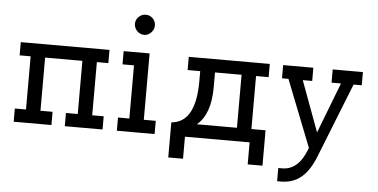

<svg xmlns="http://www.w3.org/2000/svg" viewBox="-60 -867 2393 1216"><g transform="rotate(5 1136.5 -259.0)"><path d="M610 -422H537V-84H610V0H370V-84H445V-422H208V-84H285V0H45V-84H116V-422H46V-506H610Z M756 -685Q756 -711 775 -729.5Q794 -748 820 -748Q846 -748 864.5 -729.5Q883 -711 883 -685Q883 -659 864 -639.5Q845 -620 820 -620Q794 -620 775 -639.5Q756 -659 756 -685ZM865 -84H941V0H701V-84H773V-422H700V-506H865Z M1639 -85V140H1545V0H1134V140H1040V-83L1055 -85Q1194 -108 1194 -359V-422H1114V-506H1629V-422H1549V-85ZM1457 -85V-422H1288V-327Q1288 -156 1202 -85Z M2221 -422H2169L1982 49Q1946 142 1893 186Q1840 230 1763 230H1740V146H1765Q1867 146 1918 13L1922 2L1755 -422H1714V-506H1906V-422H1846L1965 -100L2089 -422H2029V-506H2221Z"/></g></svg>

Font: Arvo
Style: Regular
Weight: 400
Designer: Anton Koovit (Cyrillic Expansion: Cyreal)
Foundry: Anton Koovit, Yassin Baggar
Version: Version 3.000